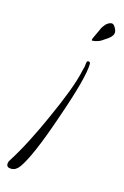

<svg xmlns="http://www.w3.org/2000/svg" viewBox="-149 -401 461 715"><g transform="rotate(15 81.0 -43.0)"><path d="M183 -290Q170 -280 158.5 -276Q147 -272 138 -272Q136 -272 135 -273V-275Q135 -279 144 -297Q149 -307 151.5 -313Q154 -319 155 -321Q157 -326 160.5 -331Q164 -336 169 -342Q181 -353 191 -353Q198 -353 204 -343Q211 -332 211 -323Q211 -307 183 -290ZM-31 267Q-49 267 -49 253Q-49 245 -44 238Q-18 197 7 148.5Q32 100 57 44Q86 -20 105 -70.5Q124 -121 132 -160Q134 -165 135 -171.5Q136 -178 137 -187Q138 -194 143 -194Q151 -194 151 -186Q151 -134 92 35Q63 120 40 173Q17 226 0 249Q-13 267 -31 267Z"/></g></svg>

Font: Ruthie
Style: Regular
Weight: 400
Designer: Robert E. Leuschke
Foundry: Robert E. Leuschke
Version: Version 1.012